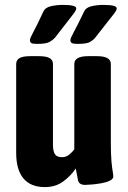

<svg xmlns="http://www.w3.org/2000/svg" viewBox="-20 -754 522 783"><path d="M163 9Q105 9 75.5 -26.5Q46 -62 46 -130V-493Q46 -509 59.5 -517Q73 -525 104 -525H138Q169 -525 182.5 -517Q196 -509 196 -493V-163Q196 -139 203.5 -126Q211 -113 233 -113Q250 -113 262.5 -123.5Q275 -134 283 -145V-493Q283 -525 340 -525H375Q432 -525 432 -493V-174Q432 -124 434.5 -96.5Q437 -69 439.5 -55.5Q442 -42 442 -34Q442 -24 427.5 -17Q413 -10 392.5 -6.5Q372 -3 353.5 -1.5Q335 0 327 0Q302 0 298 -19.5Q294 -39 289 -67Q270 -38 238.5 -14.5Q207 9 163 9ZM296 -575Q279 -575 273 -578.5Q267 -582 267 -590Q267 -598 280.5 -622.5Q294 -647 323 -707Q330 -723 352.5 -728.5Q375 -734 402 -734Q456 -734 456 -720Q456 -716 453.5 -711Q451 -706 443 -695.5Q435 -685 417 -662.5Q399 -640 368 -600Q361 -591 347.5 -583Q334 -575 296 -575ZM131 -575Q113 -575 107.5 -578.5Q102 -582 102 -590Q102 -598 115.5 -622.5Q129 -647 157 -707Q164 -723 187 -728.5Q210 -734 237 -734Q291 -734 291 -720Q291 -716 288.5 -711Q286 -706 278 -695.5Q270 -685 252.5 -662.5Q235 -640 204 -600Q196 -591 182 -583Q168 -575 131 -575Z"/></svg>

Font: Asap Condensed VF Beta
Style: Regular
Weight: 400
Designer: Pablo Cosgaya
Foundry: Omnibus-Type
Version: Version 1.008